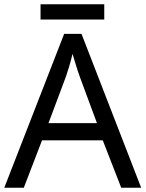

<svg xmlns="http://www.w3.org/2000/svg" viewBox="-20 -875 679 895"><path d="M545 0 459 -221H176L91 0H0L279 -717H360L638 0ZM352 -517Q349 -525 342 -546Q335 -567 328.5 -589.5Q322 -612 318 -624Q311 -593 302 -563.5Q293 -534 287 -517L206 -301H432ZM466 -855V-784H169V-855Z"/></svg>

Font: Noto Sans Hanunoo
Style: Regular
Weight: 400
Designer: Monotype Design Team
Foundry: Monotype Imaging Inc.
Version: Version 2.003; ttfautohint (v1.8.4.7-5d5b)